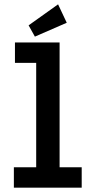

<svg xmlns="http://www.w3.org/2000/svg" viewBox="-20 -866 440 886"><path d="M44 0V-94H147V-576H49V-670H255V-94H357V0ZM141 -697 112 -749 248 -846 288 -761Z"/></svg>

Font: Inconsolata Condensed ExtraBold
Style: Regular
Weight: 800
Width: 3
Monospace: yes
Designer: Raph Levien, Cyreal, Brenton Simpson
Foundry: Raph Levien, Cyreal, Google
Version: Version 3.001; ttfautohint (v1.8.2.53-6de2)